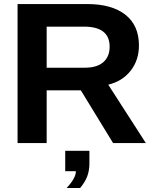

<svg xmlns="http://www.w3.org/2000/svg" viewBox="-20 -708 762 950"><path d="M539.6 0 379.9 -261.2H210.9V0H66.9V-688H410.6Q533.7 -688 600.6 -635Q667.5 -582 667.5 -482.9Q667.5 -410.6 626.5 -358.2Q585.4 -305.7 515.6 -289.1L701.7 0ZM522.5 -477.1Q522.5 -576.2 395.5 -576.2H210.9V-373H399.4Q460 -373 491.2 -400.4Q522.5 -427.7 522.5 -477.1ZM422.4 99.6Q422.4 135.3 411.9 163.8Q401.4 192.4 376.5 222.2H309.6Q355.5 173.3 355.5 139.2H302.7V38.1H422.4Z"/></svg>

Font: Arial
Style: Bold
Weight: 700
Designer: Steve Matteson
Foundry: Ascender Corporation
Version: Version 2.00.3